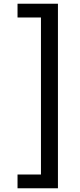

<svg xmlns="http://www.w3.org/2000/svg" viewBox="-20 -801 426 1021"><path d="M73.2 200.2V127H197.8V-708H73.2V-781.2H288.1V200.2Z"/></svg>

Font: Andika Compact
Style: Regular
Weight: 400
Designer: Victor Gaultney, Annie Olsen, Julie Remington, Don Collingsworth, Eric Hays, Becca Hirsbrunner
Foundry: SIL International
Version: Version 5.000 ; LnSpcTght